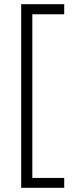

<svg xmlns="http://www.w3.org/2000/svg" viewBox="-20 -736 355 915"><path d="M81 159V-716H286V-668H134V112H286V159Z"/></svg>

Font: Noto Sans UI NarrowLight
Style: Regular
Weight: 300
Width: 4
Designer: Monotype Design Team
Foundry: Monotype Imaging Inc.
Version: Version 1.001